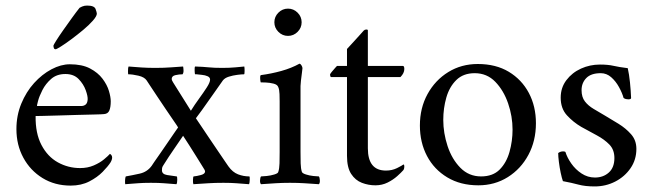

<svg xmlns="http://www.w3.org/2000/svg" viewBox="-20 -659 2346 690"><path d="M293 -639Q319 -639 323.5 -626.5Q328 -614 328 -610Q328 -601 314 -585Q300 -569 279 -551.5Q258 -534 236.5 -518Q215 -502 199 -492Q183 -482 180 -482Q175 -482 173.5 -486.5Q172 -491 172 -495Q172 -497 182 -513Q192 -529 207.5 -551Q223 -573 238.5 -594.5Q254 -616 266 -631Q267 -632 275 -635.5Q283 -639 293 -639ZM108 -242Q107 -180 129 -138Q151 -96 188 -75.5Q225 -55 268 -55Q295 -55 317 -64.5Q339 -74 354 -86.5Q369 -99 375 -106Q376 -106 379.5 -102.5Q383 -99 383 -93Q383 -85 377 -75Q368 -61 349 -41.5Q330 -22 301 -7Q272 8 234 8Q177 8 133 -19Q89 -46 64 -92Q39 -138 39 -195Q39 -244 56.5 -286.5Q74 -329 102.5 -360.5Q131 -392 165 -410Q199 -428 231 -428Q275 -428 303.5 -413Q332 -398 348.5 -376Q365 -354 371.5 -332Q378 -310 378 -295Q378 -274 373 -262Q368 -250 354 -249Q345 -248 318.5 -247.5Q292 -247 258 -246Q224 -245 191 -244Q158 -243 135 -242.5Q112 -242 108 -242ZM113 -278H272Q281 -278 287.5 -283Q294 -288 295 -301Q296 -313 288 -335Q280 -357 262.5 -375Q245 -393 215 -393Q184 -393 164 -375.5Q144 -358 132.5 -335.5Q121 -313 116.5 -295.5Q112 -278 113 -278Z M539 -415Q569 -415 595.5 -417Q622 -419 638 -420Q639 -417 639.5 -407Q640 -397 636 -392Q624 -392 610.5 -389Q597 -386 597 -375Q597 -371 602 -363L666 -261Q679 -282 695 -304Q711 -326 723 -344.5Q735 -363 735 -373Q735 -381 726 -385Q717 -389 705.5 -390Q694 -391 687 -392Q682 -392 681 -392Q680 -393 679.5 -405Q679 -417 681 -420Q711 -419 730 -417Q749 -415 779 -415Q805 -415 826.5 -417Q848 -419 858 -420Q859 -416 859 -404Q859 -392 857 -392Q848 -392 832.5 -390Q817 -388 802.5 -383.5Q788 -379 781 -370Q764 -346 743 -316Q722 -286 705.5 -263Q689 -240 684 -234Q687 -230 699.5 -211Q712 -192 729 -167Q746 -142 762.5 -117.5Q779 -93 790 -77Q801 -61 801 -61Q816 -40 835.5 -32.5Q855 -25 876 -25Q878 -25 877.5 -12.5Q877 0 875 3Q848 1 829 -0.5Q810 -2 783 -2Q752 -2 729.5 -0.5Q707 1 675 3Q673 -2 673.5 -13.5Q674 -25 676 -25Q687 -26 702 -30Q717 -34 717 -43Q717 -45 715 -49Q715 -49 707 -62Q699 -75 686.5 -95Q674 -115 661 -135.5Q648 -156 638 -171Q624 -150 605.5 -123.5Q587 -97 567 -65Q563 -59 562.5 -55Q562 -51 562 -47Q562 -33 580.5 -30Q599 -27 615 -25Q617 -25 617 -13Q617 -1 614 3Q586 1 568.5 -0.5Q551 -2 522 -2Q494 -2 476 -0.5Q458 1 430 3Q429 -3 429.5 -12Q430 -21 432 -25Q455 -29 482 -35Q509 -41 525 -63Q525 -63 534 -76.5Q543 -90 557 -109.5Q571 -129 584.5 -149.5Q598 -170 608.5 -184.5Q619 -199 620 -201Q618 -205 605.5 -223Q593 -241 576.5 -265.5Q560 -290 544 -314Q528 -338 517.5 -354Q507 -370 507 -370Q499 -382 477.5 -387Q456 -392 441 -392Q440 -392 440 -404Q440 -416 442 -420Q466 -418 488.5 -416.5Q511 -415 539 -415Z M966 -579Q966 -599 980.5 -613.5Q995 -628 1015 -628Q1035 -628 1049.5 -613.5Q1064 -599 1064 -579Q1064 -559 1049.5 -544.5Q1035 -530 1015 -530Q995 -530 980.5 -544.5Q966 -559 966 -579ZM1060 -113Q1060 -91 1060.5 -72Q1061 -53 1065 -41Q1067 -36 1079.5 -32Q1092 -28 1106 -26.5Q1120 -25 1126 -25Q1129 -21 1129.5 -11Q1130 -1 1126 3Q1096 1 1073.5 -0.5Q1051 -2 1022 -2Q994 -2 971 -0.5Q948 1 918 3Q914 -1 914.5 -11Q915 -21 918 -25Q924 -25 938.5 -26.5Q953 -28 966 -32Q979 -36 980 -41Q984 -53 984.5 -72Q985 -91 985 -113V-295Q985 -305 984.5 -321Q984 -337 980 -346Q977 -355 963 -358.5Q949 -362 935 -362.5Q921 -363 917 -363Q916 -365 915 -375Q914 -385 917 -389Q955 -394 991 -404Q1027 -414 1056 -430Q1060 -430 1063.5 -424Q1067 -418 1067 -414Q1067 -411 1065 -397Q1063 -383 1061.5 -369Q1060 -355 1060 -350Z M1302 -422H1428Q1433 -422 1433 -411Q1433 -396 1419 -382H1302V-126Q1302 -46 1367 -46Q1389 -46 1407 -55Q1425 -64 1430 -68Q1433 -67 1433 -62Q1433 -51 1429 -47Q1422 -39 1407.5 -26Q1393 -13 1373 -3Q1353 7 1329 7Q1304 7 1280.5 -2Q1257 -11 1242 -34Q1227 -57 1227 -99V-382H1170Q1168 -382 1167 -385.5Q1166 -389 1166 -391Q1166 -393 1172 -400.5Q1178 -408 1184.5 -415Q1191 -422 1191 -422H1227V-483Q1237 -494 1250.5 -508.5Q1264 -523 1275 -535.5Q1286 -548 1287 -549Q1291 -553 1296.5 -553Q1302 -553 1302 -550Z M1697 -429Q1762 -429 1808.5 -401Q1855 -373 1880.5 -325Q1906 -277 1906 -216Q1906 -153 1879 -102.5Q1852 -52 1805 -22.5Q1758 7 1699 7Q1635 7 1587.5 -21.5Q1540 -50 1514.5 -98.5Q1489 -147 1489 -208Q1489 -271 1516.5 -321Q1544 -371 1591 -400Q1638 -429 1697 -429ZM1686 -396Q1645 -396 1620 -371.5Q1595 -347 1584 -308.5Q1573 -270 1573 -228Q1573 -181 1588.5 -134Q1604 -87 1634.5 -56Q1665 -25 1709 -25Q1751 -25 1775.5 -49.5Q1800 -74 1811 -113Q1822 -152 1822 -193Q1822 -241 1806 -287.5Q1790 -334 1760 -365Q1730 -396 1686 -396Z M2136 -427Q2165 -427 2184.5 -422.5Q2204 -418 2236 -414Q2241 -392 2244 -362.5Q2247 -333 2248 -307Q2248 -302 2238 -302Q2234 -302 2229.5 -303Q2225 -304 2221 -307Q2216 -325 2204.5 -346Q2193 -367 2176.5 -381.5Q2160 -396 2139 -396Q2104 -396 2087 -378.5Q2070 -361 2070 -335Q2070 -310 2082 -294.5Q2094 -279 2113.5 -267.5Q2133 -256 2155 -243Q2177 -230 2203 -214Q2229 -198 2248 -176.5Q2267 -155 2267 -124Q2267 -85 2246 -54.5Q2225 -24 2191 -6.5Q2157 11 2117 11Q2083 11 2059 4.5Q2035 -2 2003 -8Q1999 -19 1995 -38Q1991 -57 1988.5 -77Q1986 -97 1986 -109Q1994 -115 2004 -115Q2009 -115 2012 -113Q2018 -93 2033 -71.5Q2048 -50 2070 -35.5Q2092 -21 2118 -21Q2148 -21 2168 -39Q2188 -57 2188 -91Q2188 -121 2170 -139.5Q2152 -158 2125 -172.5Q2098 -187 2069 -203Q2040 -220 2017.5 -244.5Q1995 -269 1995 -308Q1995 -344 2015.5 -371Q2036 -398 2068 -412.5Q2100 -427 2136 -427Z"/></svg>

Font: Amiri
Style: Regular
Weight: 400
Designer: Khaled Hosny
Version: Version 0.114